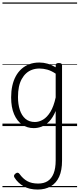

<svg xmlns="http://www.w3.org/2000/svg" viewBox="-20 -1030 650 1569"><path d="M288 519Q220 519 173.5 492.5Q127 466 99 422Q93 413 94.5 405Q96 397 107 388Q118 380 125.5 381.5Q133 383 140 392Q167 430 202.5 450Q238 470 292 470Q338 470 369.5 450Q401 430 418 388Q435 346 435 280V-123Q412 -68 382 -37.5Q352 -7 320 5Q288 17 256 17Q202 17 160.5 -12Q119 -41 95 -97Q71 -153 71 -234Q71 -285 80.5 -328.5Q90 -372 109 -407Q128 -442 156 -467Q184 -492 220 -505.5Q256 -519 302 -519Q336 -519 369 -509.5Q402 -500 435 -480V-496Q435 -506 441 -510.5Q447 -515 461 -515Q475 -515 481 -510.5Q487 -506 487 -496V283Q487 362 463.5 414Q440 466 395 492.5Q350 519 288 519ZM265 -33Q299 -33 332 -52.5Q365 -72 392 -116Q419 -160 435 -234V-428Q399 -452 366.5 -461Q334 -470 302 -470Q270 -470 242.5 -460Q215 -450 194 -431Q173 -412 157.5 -384Q142 -356 134.5 -319.5Q127 -283 127 -237Q127 -178 142 -132Q157 -86 187.5 -59.5Q218 -33 265 -33ZM0 490H610V500H0ZM0 -20H610V0H0ZM0 -505H610V-500H0ZM0 -1010H610V-1000H0Z"/></svg>

Font: Playwrite NG Modern Guides
Style: Regular
Weight: 400
Designer: Veronika Burian, José Scaglione
Foundry: TypeTogether
Version: Version 1.003